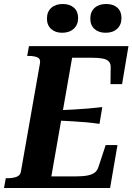

<svg xmlns="http://www.w3.org/2000/svg" viewBox="-42 -941 663 961"><path d="M546 -215 509 0H-22L-13 -49H-4Q22 -49 41 -56Q60 -63 63 -84L158 -624Q162 -646 146 -653.5Q130 -661 103 -661H94L103 -710H601L569 -520H511L512 -602Q513 -622 503 -633Q493 -644 472 -648Q451 -652 417 -652H319L215 -58H332Q371 -58 395 -62.5Q419 -67 432.5 -77.5Q446 -88 452 -109L487 -215ZM250 -389Q292 -391 329 -393Q366 -395 401 -398Q436 -401 470 -405L456 -321Q423 -326 389 -329Q355 -332 318.5 -334Q282 -336 241 -338ZM269 -777Q235 -777 214 -796Q193 -815 193 -848Q193 -882 214.5 -901.5Q236 -921 272 -921Q307 -921 328 -902.5Q349 -884 349 -851Q349 -817 327 -797Q305 -777 269 -777ZM487 -777Q452 -777 431 -796Q410 -815 410 -848Q410 -882 431.5 -901.5Q453 -921 489 -921Q525 -921 545.5 -902.5Q566 -884 566 -851Q566 -817 544.5 -797Q523 -777 487 -777Z"/></svg>

Font: Roboto Serif 72pt SemiCondensed SemiBold
Style: Italic
Weight: 600
Width: 4
Italic angle: -10°
Designer: Greg Gazdowicz
Foundry: Commercial Type
Version: Version 1.008